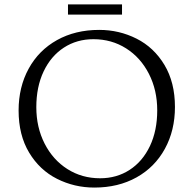

<svg xmlns="http://www.w3.org/2000/svg" viewBox="-20 -835 858 867"><path d="M402 -658Q327 -658 268.5 -620Q210 -582 177 -512.5Q144 -443 144 -351Q144 -260 181.5 -186.5Q219 -113 284.5 -71.5Q350 -30 432 -30Q507 -30 565.5 -68Q624 -106 657 -175.5Q690 -245 690 -337Q690 -428 652.5 -501.5Q615 -575 549.5 -616.5Q484 -658 402 -658ZM428 -700Q518 -700 596.5 -660.5Q675 -621 722.5 -542Q770 -463 770 -352Q770 -246 724.5 -163Q679 -80 596.5 -34Q514 12 406 12Q316 12 237.5 -27.5Q159 -67 111.5 -146Q64 -225 64 -336Q64 -442 109.5 -525Q155 -608 237.5 -654Q320 -700 428 -700ZM287 -815H531V-769H287Z"/></svg>

Font: BellefairVN
Style: Regular
Weight: 400
Designer: Nick Shinn, Liron Lavi Turkenic
Foundry: Shinntype
Version: Version 1.003